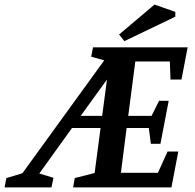

<svg xmlns="http://www.w3.org/2000/svg" viewBox="-106 -820 852 840"><path d="M-86 0 -78 -41 -8 -62 350 -556 293 -572 301 -613H715L688 -472H640L637 -551H486L455 -313H557L590 -379H632L596 -191H554L545 -260H448L423 -64H585L627 -157H674L644 0H214L221 -41L308 -63L334 -260H209L66 -61L128 -42L119 0ZM247 -313H341L362 -472ZM438 -640 415 -669 570 -800 661 -768V-747Z"/></svg>

Font: Manuale SemiBold
Style: Italic
Weight: 600
Italic angle: -11°
Designer: Eduardo Tunni / Pablo Cosgaya
Foundry: Eduardo Tunni / Pablo Cosgaya
Version: Version 1.002